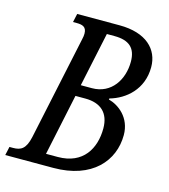

<svg xmlns="http://www.w3.org/2000/svg" viewBox="-139 -800 781 885"><g transform="rotate(15 251.0 -357.0)"><path d="M-32 0H197C382 0 472 -107 472 -230C472 -313 412 -358 363 -371L364 -376C439 -397 513 -459 513 -565C513 -650 450 -714 322 -714H120L111 -673H128C155 -673 176 -668 176 -635C176 -627 175 -618 172 -606L67 -112C54 -53 31 -41 -6 -41H-23ZM312 -660C383 -660 416 -630 416 -565C416 -480 367 -401 274 -401H221L276 -660ZM257 -347C331 -347 373 -309 373 -235C373 -140 325 -54 204 -54H148L210 -347Z"/></g></svg>

Font: Noto Serif ExtraCondensed
Style: Italic
Weight: 400
Width: 2
Italic angle: -12°
Designer: Monotype Design Team
Foundry: Monotype Imaging Inc.
Version: Version 2.014